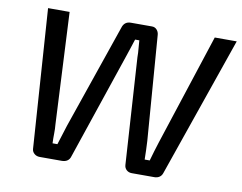

<svg xmlns="http://www.w3.org/2000/svg" viewBox="-76 -793 1126 895"><g transform="rotate(10 487.5 -345.0)"><path d="M975 -690 745 -27Q741 -14 731 -7Q721 0 706 0H600Q585 0 575 -9Q565 -18 564 -32L532 -537Q532 -558 530 -577Q528 -596 527 -616H507Q500 -596 493.5 -574.5Q487 -553 480 -534L309 -28Q305 -14 294.5 -7Q284 0 269 0H164Q149 0 138.5 -9Q128 -18 127 -31L82 -690H184L210 -162Q212 -141 211.5 -119Q211 -97 212 -73H235Q243 -97 250 -120.5Q257 -144 264 -165L434 -659Q443 -690 474 -690H574Q588 -690 597 -680Q606 -670 607 -656L645 -161Q646 -139 647 -116.5Q648 -94 648 -73H672Q678 -94 685 -118Q692 -142 699 -163L871 -690Z"/></g></svg>

Font: Exo 2 Medium
Style: Italic
Weight: 500
Italic angle: -8°
Designer: Natanael Gama
Foundry: Natanael Gama
Version: Version 2.010